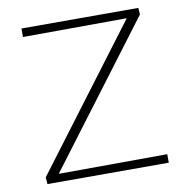

<svg xmlns="http://www.w3.org/2000/svg" viewBox="-76 -730 768 801"><g transform="rotate(-10 308.5 -329.0)"><path d="M115 -34 575 -36V0H61L59 -29L507 -624L67 -622V-658H562L564 -630Z"/></g></svg>

Font: EauTest Light
Style: Regular
Weight: 300
Designer: Christian Thalmann (Catharsis Fonts)
Version: Version 0.001;PS 000.001;hotconv 1.0.88;makeotf.lib2.5.64775